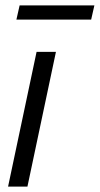

<svg xmlns="http://www.w3.org/2000/svg" viewBox="-20 -694 371 714"><path d="M188 -501 82 0H10L116 -501ZM331 -674 319 -621H41L53 -674Z"/></svg>

Font: Red Hat Display
Style: Italic
Weight: 400
Italic angle: -12°
Designer: Pentagram / MCKL
Foundry: Pentagram / MCKL
Version: Version 1.003; Red Hat Display Italic